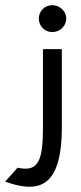

<svg xmlns="http://www.w3.org/2000/svg" viewBox="-114 -641 313 742"><path d="M-94 61C30 105 125 92 125 -150V-451H52V-150C52 -23 36 26 -46 7ZM36 -569C36 -540 59 -517 88 -517C117 -517 142 -540 142 -569C142 -598 117 -621 88 -621C59 -621 36 -598 36 -569Z"/></svg>

Font: Charger Sport
Style: Regular
Weight: 400
Designer: Jasper
Foundry: Cannot Into Space Fonts
Version: Version 1.1